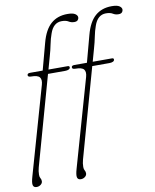

<svg xmlns="http://www.w3.org/2000/svg" viewBox="-106 -786 829 1030"><g transform="rotate(-10 308.5 -271.0)"><path d="M65.5 -427Q65.5 -437.5 81 -437.5H149.5L188.5 -582.5Q206.5 -650.5 242.2 -682Q278 -713.5 332.5 -713.5Q362 -713.5 374.5 -705Q387 -696.5 387 -685.5Q387 -677 381 -670.8Q375 -664.5 362 -664.5Q345 -664.5 332 -672.8Q319 -681 295.5 -681Q250 -681 231 -625Q221.5 -599 215.5 -568.5Q209.5 -538 200 -505.5L181 -437.5H285.5Q295.5 -437.5 295.5 -430Q295.5 -422.5 287.8 -418.8Q280 -415 268 -415H174.5L38.5 70.5Q33 90 33 110Q33 122 37.5 129Q42 136 42 145.5Q42 156.5 32.2 164.2Q22.5 172 9.5 172Q-6.5 172 -10 158.8Q-13.5 145.5 -3.5 111.5L132 -363.5Q139.5 -390 129.2 -403.5Q119 -417 82.5 -417Q65.5 -417 65.5 -427ZM306.5 -427Q306.5 -437.5 322 -437.5H390.5L429.5 -582.5Q447.5 -650.5 483.2 -682Q519 -713.5 573.5 -713.5Q603 -713.5 615.5 -705Q628 -696.5 628 -685.5Q628 -677 622 -670.8Q616 -664.5 603 -664.5Q586 -664.5 573 -672.8Q560 -681 536.5 -681Q491 -681 472 -625Q462.5 -599 456.5 -568.5Q450.5 -538 441 -505.5L422 -437.5H526.5Q536.5 -437.5 536.5 -430Q536.5 -422.5 528.8 -418.8Q521 -415 509 -415H415.5L279.5 70.5Q274 90 274 110Q274 122 278.5 129Q283 136 283 145.5Q283 156.5 273.2 164.2Q263.5 172 250.5 172Q234.5 172 231 158.8Q227.5 145.5 237.5 111.5L373 -363.5Q380.5 -390 370.2 -403.5Q360 -417 323.5 -417Q306.5 -417 306.5 -427Z"/></g></svg>

Font: Fraunces 72pt S100 Thin
Style: Italic
Weight: 100
Italic angle: -16°
Version: Version 1.000; ttfautohint (v1.8.3)